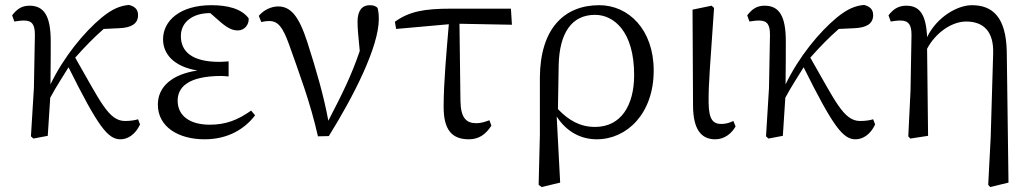

<svg xmlns="http://www.w3.org/2000/svg" viewBox="-20 -549 4176 776"><path d="M538 -67C526 -63 507 -60 485 -60C418 -60 384 -143 284 -316C322 -359 359 -397 399 -432L462 -435C511 -437 538 -453 538 -488C538 -513 522 -524 501 -529C467 -526 435 -514 391 -478C320 -419 238 -320 184 -208C185 -259 185 -367 185 -382C185 -485 158 -526 99 -526C65 -526 46 -509 29 -487L38 -462C51 -464 64 -466 77 -466C111 -466 121 -448 121 -408L117 -193L105 2L115 11L173 0C176 -49 180 -102 183 -154C210 -204 232 -236 257 -277C377 -36 416 14 467 14C496 14 527 -5 546 -46Z M995 -102C941 -64 893 -45 828 -45C746 -45 698 -82 698 -142C698 -193 735 -242 876 -242C882 -242 892 -241 904 -240V-301C893 -300 875 -299 866 -299C757 -299 711 -340 711 -403C711 -463 763 -496 828 -496H830L871 -460C899 -436 919 -426 941 -426C969 -426 987 -450 985 -475C955 -515 898 -528 834 -528C710 -528 639 -467 639 -390C639 -332 681 -280 778 -264C676 -249 618 -199 618 -126C618 -37 700 14 807 14C903 14 970 -29 1011 -83Z M1036 -460C1046 -462 1056 -464 1068 -464C1104 -464 1123 -439 1148 -370C1190 -251 1234 -136 1265 2L1309 1C1408 -158 1511 -359 1511 -472C1511 -494 1509 -505 1506 -517C1499 -524 1491 -528 1474 -528C1443 -528 1425 -505 1425 -461C1425 -436 1428 -402 1434 -343C1400 -243 1363 -169 1307 -61C1289 -160 1258 -267 1222 -379C1188 -484 1155 -523 1104 -523C1077 -523 1046 -509 1026 -485Z M1837 -453 2049 -449 2045 -514H1803C1695 -514 1634 -503 1576 -461L1581 -432L1794 -451C1785 -344 1773 -215 1773 -117C1773 -26 1805 14 1875 14C1914 14 1942 -4 1966 -41L1958 -63C1942 -57 1923 -51 1906 -51C1866 -51 1842 -70 1841 -142Z M2238 -286C2241 -415 2290 -489 2385 -489C2460 -489 2543 -423 2543 -246C2543 -123 2490 -36 2385 -36C2324 -36 2278 -63 2235 -108ZM2162 -4 2157 198 2169 207 2244 189 2230 -78C2270 -16 2328 14 2392 14C2513 14 2622 -89 2622 -264C2622 -430 2520 -528 2402 -528C2259 -528 2163 -432 2162 -235Z M2871 14C2909 14 2938 -11 2953 -38L2944 -60C2929 -53 2914 -48 2896 -48C2863 -48 2845 -64 2844 -133C2843 -211 2851 -293 2866 -517L2856 -526L2779 -510L2781 -125C2781 -27 2813 14 2871 14Z M3509 -67C3497 -63 3478 -60 3456 -60C3389 -60 3355 -143 3255 -316C3293 -359 3330 -397 3370 -432L3433 -435C3482 -437 3509 -453 3509 -488C3509 -513 3493 -524 3472 -529C3438 -526 3406 -514 3362 -478C3291 -419 3209 -320 3155 -208C3156 -259 3156 -367 3156 -382C3156 -485 3129 -526 3070 -526C3036 -526 3017 -509 3000 -487L3009 -462C3022 -464 3035 -466 3048 -466C3082 -466 3092 -448 3092 -408L3088 -193L3076 2L3086 11L3144 0C3147 -49 3151 -102 3154 -154C3181 -204 3203 -236 3228 -277C3348 -36 3387 14 3438 14C3467 14 3498 -5 3517 -46Z M4049 -341C4046 -482 3990 -528 3908 -528C3850 -528 3767 -481 3727 -399C3723 -492 3696 -526 3643 -526C3608 -526 3588 -509 3571 -487L3580 -462C3593 -464 3606 -466 3619 -466C3653 -466 3664 -448 3664 -408L3660 -182L3651 2L3659 11L3731 0L3727 -352C3761 -416 3826 -462 3885 -462C3953 -462 3997 -424 3994 -333L3984 7L3974 198L3982 207L4056 189Z"/></svg>

Font: Source Han Serif AKR9
Style: Regular
Weight: 400
Designer: Ryoko NISHIZUKA 西塚涼子 (kana & ideographs); Frank Grießhammer (Latin, Greek & Cyrillic); Sandoll Communications 산돌커뮤니케이션, 
Foundry: Adobe Systems Incorporated
Version: Version 1.005;hotconv 1.0.107;makeotfexe 2.5.65593